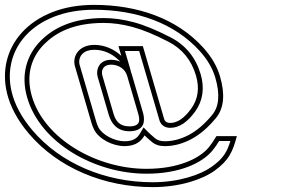

<svg xmlns="http://www.w3.org/2000/svg" viewBox="-182 -711 1248 787"><path d="M204.6 -527C140.6 -527 113.4 -479.8 125.3 -439L193.4 -206C195.9 -197.3 199.3 -188.8 203.4 -180.5C223.3 -140.1 281.3 -112 328.4 -112C376.5 -112 397.9 -134.4 410.5 -156C416.4 -150 426.3 -141.2 440.2 -129.5C454 -117.8 471.7 -112 493.4 -112C529.2 -112 565 -121.3 600.8 -140C636.6 -158.7 670.8 -187.8 703.4 -227.5C735.9 -267.2 741.4 -324 719.8 -398C707.7 -439.3 684.7 -478.7 650.9 -516C543.1 -635 381.7 -691 204.1 -691C140.8 -691 83.9 -681.2 33.4 -661.5C-71.1 -620.8 -134.9 -545.5 -154.9 -459C-171.8 -386 -162.9 -280.3 -64.3 -164C55.5 -22.7 244.5 56 443.8 56C556.2 56 648.1 24.3 697.8 -11.5C756.2 -53.6 771.9 -89.1 788.9 -153H705.2C693.9 -134.3 683.7 -119.3 674.6 -108C636.4 -61 548.7 -19 418.1 -19C214 -19 -0.1 -141.2 -51.2 -316C-77.2 -404.8 -52.4 -478.4 -0.7 -530C46.6 -577.2 118.6 -617 243.3 -617C280.8 -617 320.1 -611.5 361.2 -600.5C402.3 -589.5 451.4 -569.3 508.3 -540C565.2 -510.7 602.9 -464.3 621.4 -401C636.4 -349.7 629.8 -304.5 601.6 -265.5C573.5 -226.5 544.8 -207 515.6 -207C502.3 -207 494 -212.7 490.6 -224L403.5 -522H303.5L315.2 -482C286.7 -508.8 247.7 -527 204.6 -527ZM273.2 -446C304.6 -446 331 -427.9 338.9 -401L384.2 -246C391.9 -219.8 395 -193 348.5 -193C307.6 -193 291.9 -215.4 283 -246L237.7 -401C231.5 -422 240.5 -446 273.2 -446ZM204.6 -507C242 -507 276.2 -491.2 301.5 -467.4L355 -417.3L330.2 -502H388.5L471.5 -218.4C473.7 -210.8 477.8 -203.4 484.2 -197.8C493.2 -189.8 504.7 -187 515.6 -187C554.5 -187 588.2 -212.8 617.9 -253.8C649.8 -298 657 -350.5 640.6 -406.6C620.7 -474.7 579 -526 517.4 -557.8C459.7 -587.5 409.5 -608.3 366.4 -619.8C323.8 -631.2 282.7 -637 243.3 -637C114.1 -637 36 -594.9 -14.8 -544.2C-71.3 -487.8 -98.4 -406 -70.4 -310.4C-15.9 -123.8 207.7 1 418.1 1C552.5 1 646.5 -41.6 690.1 -95.4C698.3 -105.5 707.5 -118.9 716.4 -133H762.4C748.1 -86.9 733.2 -61.7 686.1 -27.7C640.9 4.8 552.5 36 443.8 36C249.6 36 66.3 -40.8 -49.1 -176.9C-144 -288.9 -151 -387.4 -135.4 -454.5C-117 -534.1 -58.5 -604.3 40.6 -642.9C88.5 -661.5 142.9 -671 204.1 -671C377.7 -671 533 -616.3 636.1 -502.6C668.3 -467.1 689.5 -430.4 700.6 -392.4C721.3 -321.4 714.6 -272.7 687.9 -240.2C656.6 -202.1 624.4 -174.9 591.6 -157.7C558.2 -140.3 525.7 -132 493.4 -132C475.3 -132 462.7 -136.6 453 -144.8C439.5 -156.2 429.8 -164.9 424.8 -170L406.4 -188.7L393.2 -166.1C383 -148.5 369 -132 328.4 -132C287.5 -132 236.5 -158.4 221.3 -189.3C217.7 -196.7 214.8 -204.1 212.6 -211.6L144.5 -444.6C143.2 -449 142.6 -453.6 142.6 -458C142.6 -481.4 159.7 -507 204.6 -507ZM273.2 -466C266.2 -466 259.6 -465.2 253.5 -463.4C219.3 -453.6 211.3 -419.8 218.5 -395.4L263.8 -240.4C273.9 -205.7 297.2 -173 348.5 -173C358.1 -173 366.6 -173.9 374.3 -176.2C417.7 -188.6 409.2 -232 403.4 -251.6L358.1 -406.6C347.4 -443.3 312.1 -466 273.2 -466Z"/></svg>

Font: Din Kursivschrift
Style: BreitLeftGho
Weight: 400
Version: Version 1.089